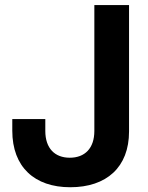

<svg xmlns="http://www.w3.org/2000/svg" viewBox="-20 -748 598 778"><path d="M264.6 10.7C411.6 10.7 502.9 -70.3 502.9 -215.3V-727.5H362.3V-217.3C362.3 -147 323.7 -108.9 262.7 -108.9C202.1 -108.9 163.6 -147 163.6 -217.3V-265.6H29.8V-218.3C29.8 -71.3 120.1 10.7 264.6 10.7Z"/></svg>

Font: Raveo Display Display SemiBold
Style: Regular
Weight: 600
Designer: Jakub Foglar, Rasmus Andersson (Inter)
Foundry: Jakubfoglar.com
Version: Version 1.100;Glyphs 3.2.3 (3260)